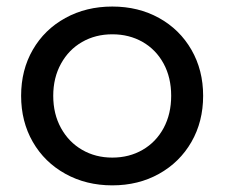

<svg xmlns="http://www.w3.org/2000/svg" viewBox="-20 -555 681 581"><path d="M43.9 -265.1Q43.9 -343.3 79.3 -404.5Q114.7 -465.8 177.7 -500.5Q240.7 -535.2 319.8 -535.2Q398.9 -535.2 461.4 -500.5Q523.9 -465.8 559.3 -404.3Q594.7 -342.8 594.7 -265.1Q594.7 -187 559.3 -125.5Q523.9 -64 461.4 -29.1Q398.9 5.9 319.8 5.9Q240.7 5.9 177.7 -29.1Q114.7 -64 79.3 -125.5Q43.9 -187 43.9 -265.1ZM141.1 -265.1Q141.1 -210 164.6 -167.5Q188 -125 228.5 -101.6Q269 -78.1 319.8 -78.1Q371.1 -78.1 411.6 -101.6Q452.1 -125 475.1 -167.5Q498 -210 498 -265.1Q498 -320.3 475.1 -362.5Q452.1 -404.8 411.6 -428Q371.1 -451.2 319.8 -451.2Q269 -451.2 228.5 -428Q188 -404.8 164.6 -362.3Q141.1 -319.8 141.1 -265.1Z"/></svg>

Font: Montserrat Medium
Style: Regular
Weight: 500
Designer: Julieta Ulanovsky
Foundry: Julieta Ulanovsky
Version: Version 7.200